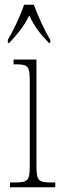

<svg xmlns="http://www.w3.org/2000/svg" viewBox="-20 -786 259 806"><path d="M13 -619V-606H19C55 -645 79 -673 103 -721C125 -673 148 -645 185 -606H191V-619C167 -657 139 -721 122 -766H81C66 -721 36 -657 13 -619ZM22 0H212V-20H199C139 -20 133 -26 133 -96V-536H37V-516H43C101 -516 105 -508 105 -437V-96C105 -26 99 -20 38 -20H22Z"/></svg>

Font: Noto Serif Devanagari ExtraCondensed Thin
Style: Regular
Weight: 100
Width: 2
Designer: Universal Thirst, Indian Type Foundry and the Monotype Design Team
Foundry: Monotype Imaging Inc.
Version: Version 2.004